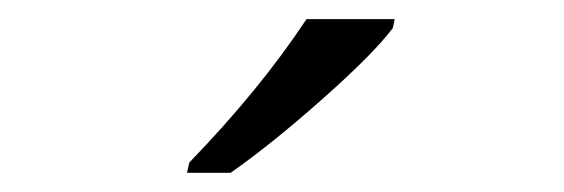

<svg xmlns="http://www.w3.org/2000/svg" viewBox="-20 -786 588 200"><path d="M391.1 -766.1 389.2 -756.8Q369.1 -730 315.9 -682.9Q262.7 -635.7 220.2 -606H174.8L177.2 -616.7Q250.5 -692.4 299.3 -766.1Z"/></svg>

Font: Open Sans Hebrew Condensed
Style: Italic
Weight: 400
Width: 3
Italic angle: -12°
Foundry: Ascender Corporation, Yanek Iontef
Version: Version 2.001;PS 002.001;hotconv 1.0.70;makeotf.lib2.5.58329